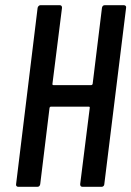

<svg xmlns="http://www.w3.org/2000/svg" viewBox="-20 -720 506 740"><path d="M384 -700H457Q462 -700 464.5 -697Q467 -694 466 -690L382 -10Q382 -6 379 -3Q376 0 372 0H298Q289 0 289 -10L326 -305Q326 -309 322 -309H176Q173 -309 171 -305L135 -10Q133 0 124 0H50Q46 0 43.5 -3Q41 -6 42 -10L125 -690Q126 -694 129 -697Q132 -700 136 -700H210Q219 -700 219 -690L182 -396Q182 -392 186 -392H332Q335 -392 337 -396L373 -690Q375 -700 384 -700Z"/></svg>

Font: Barlow Condensed Medium
Style: Italic
Weight: 500
Width: 3
Italic angle: -7°
Designer: Jeremy Tribby
Foundry: Tribby Type
Version: Version 1.408